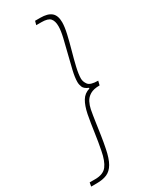

<svg xmlns="http://www.w3.org/2000/svg" viewBox="-284 -759 767 962"><g transform="rotate(-30 99.0 -278.0)"><path d="M-64 152 -60 130H-28Q19 130 39.5 103Q60 76 70 22Q79 -23 86 -73.5Q93 -124 102 -172Q111 -216 127 -242.5Q143 -269 174 -278V-282Q150 -292 144 -306.5Q138 -321 138 -336Q138 -362 147 -400.5Q156 -439 167 -481.5Q178 -524 187 -562.5Q196 -601 196 -626Q196 -656 183 -671Q170 -686 132 -686H102L108 -708H138Q181 -708 201.5 -690.5Q222 -673 222 -634Q222 -608 213 -568.5Q204 -529 192 -486.5Q180 -444 171 -405.5Q162 -367 162 -342Q162 -324 174.5 -307Q187 -290 232 -290L226 -266Q191 -266 171 -254Q151 -242 141.5 -223Q132 -204 128 -184Q122 -152 117 -116.5Q112 -81 106.5 -44.5Q101 -8 94 26Q84 76 68 103.5Q52 131 28 141.5Q4 152 -32 152Z"/></g></svg>

Font: Source Sans 3 VF
Style: Italic
Weight: 200
Italic angle: -11°
Designer: Paul D. Hunt
Foundry: Adobe Systems Incorporated
Version: Version 3.042;hotconv 1.0.118;makeotfexe 2.5.65603